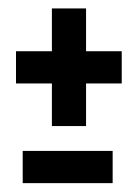

<svg xmlns="http://www.w3.org/2000/svg" viewBox="-20 -494 318 444"><path d="M100 -202.5H179V-301H261.5V-375.5H179V-474.5H100V-375.5H17V-301H100ZM32.5 -70.5H240.5V-145H32.5Z"/></svg>

Font: Anybody UltraCondensed Thin Medium
Style: Regular
Weight: 500
Version: Version 1.111